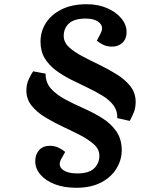

<svg xmlns="http://www.w3.org/2000/svg" viewBox="-20 -735 739 910"><path d="M623 -252Q623 -222 612.5 -198Q602 -174 595 -162L536 -175Q537 -210 518 -235.5Q499 -261 466.5 -281Q434 -301 395 -319.5Q356 -338 317 -357.5Q278 -377 245 -401.5Q212 -426 192 -459Q172 -492 172 -537Q172 -586 197.5 -626Q223 -666 272 -690.5Q321 -715 391 -715Q445 -715 487.5 -696.5Q530 -678 555 -648Q580 -618 580 -583Q580 -551 560.5 -532.5Q541 -514 511 -514Q488 -514 470 -522.5Q452 -531 439 -542L457 -577Q473 -608 451 -627.5Q429 -647 387 -647Q332 -647 307 -624Q282 -601 282 -565Q282 -535 306.5 -512Q331 -489 370 -468.5Q409 -448 452.5 -427Q496 -406 535 -381.5Q574 -357 598.5 -325.5Q623 -294 623 -252ZM105 -306Q105 -336 116.5 -360Q128 -384 137 -397L196 -386Q196 -343 222 -314.5Q248 -286 289 -264Q330 -242 376.5 -221.5Q423 -201 464 -175.5Q505 -150 531 -113Q557 -76 557 -22Q557 22 532.5 63Q508 104 460 129.5Q412 155 341 155Q284 155 240.5 138.5Q197 122 172 93Q147 64 147 29Q147 -3 165.5 -23.5Q184 -44 216 -44Q239 -44 257.5 -35Q276 -26 289 -15L269 21Q254 50 276.5 68.5Q299 87 346 87Q401 87 426 63Q451 39 451 3Q451 -27 426 -50Q401 -73 361.5 -93.5Q322 -114 278 -134.5Q234 -155 194.5 -179Q155 -203 130 -234Q105 -265 105 -306Z"/></svg>

Font: Literata 7pt SemiBold
Style: Italic
Weight: 600
Italic angle: -2°
Designer: Latin by Veronika Burian and Jose Scaglione. Greek by Irene Vlachou. Cyrillic by Vera Evstafieva
Foundry: TypeTogether
Version: Version 3.002